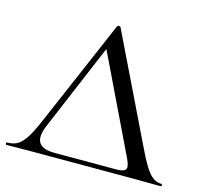

<svg xmlns="http://www.w3.org/2000/svg" viewBox="-100 -742 904 849"><g transform="rotate(15 352.0 -317.5)"><path d="M-1 -10Q27 -10 46 -21Q65 -32 83 -59.5Q101 -87 124 -140L336 -633Q338 -636 344 -636Q351 -636 351 -633L592 -136Q627 -63 651 -36.5Q675 -10 704 -10Q709 -10 709 -4.5Q709 1 704 1L585 0H113L-1 1Q-5 1 -5 -4.5Q-5 -10 -1 -10ZM541 -42Q541 -57 526 -87L316 -523L150 -130Q135 -96 135 -73Q135 -20 213 -20H492Q518 -20 529.5 -25Q541 -30 541 -42Z"/></g></svg>

Font: Cormorant SC Medium
Style: Regular
Weight: 500
Designer: Christian Thalmann (Catharsis Fonts)
Foundry: Catharsis Fonts
Version: Version 4.000